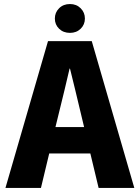

<svg xmlns="http://www.w3.org/2000/svg" viewBox="-20 -932 692 952"><path d="M218 -728H435L646 0H469L428 -171H224L183 0H7ZM300 -486 255 -302H397L353 -486L327 -592H325ZM327 -769Q294 -769 273 -789.5Q252 -810 252 -840Q252 -870 273 -891Q294 -912 327 -912Q359 -912 380 -891Q401 -870 401 -840Q401 -810 380 -789.5Q359 -769 327 -769Z"/></svg>

Font: Murecho
Style: Bold
Weight: 700
Designer: Neil Summerour
Foundry: Positype
Version: Version 1.010; ttfautohint (v1.8.3)